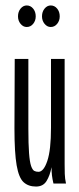

<svg xmlns="http://www.w3.org/2000/svg" viewBox="-20 -673 290 704"><path d="M112 11Q84 11 66.5 -5Q49 -21 41 -67Q33 -113 33 -202L34 -457H84V-202Q84 -144 86.5 -111.5Q89 -79 94 -64.5Q99 -50 105.5 -46.5Q112 -43 121 -43Q140 -43 153.5 -83Q167 -123 167 -205V-457H217V-71Q217 -53 217.5 -35.5Q218 -18 222 0H176Q172 -17 170.5 -30Q169 -43 169 -60Q163 -29 150.5 -9Q138 11 112 11ZM78 -574Q65 -574 55.5 -585.5Q46 -597 46 -613Q46 -630 55.5 -641.5Q65 -653 78 -653Q92 -653 101.5 -641.5Q111 -630 111 -613Q111 -597 101.5 -585.5Q92 -574 78 -574ZM166 -574Q153 -574 143.5 -585.5Q134 -597 134 -613Q134 -630 143.5 -641.5Q153 -653 166 -653Q180 -653 189.5 -641.5Q199 -630 199 -613Q199 -597 189.5 -585.5Q180 -574 166 -574Z"/></svg>

Font: Inconsolata UltraCondensed
Style: Regular
Weight: 400
Width: 1
Monospace: yes
Designer: Raph Levien, Cyreal, Brenton Simpson
Foundry: Raph Levien, Cyreal, Google
Version: Version 3.000; ttfautohint (v1.8.2.53-6de2)